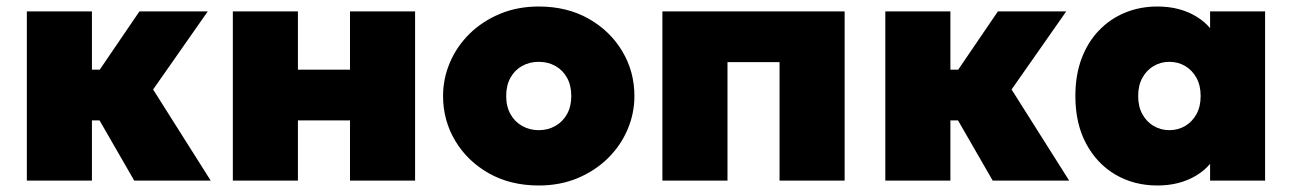

<svg xmlns="http://www.w3.org/2000/svg" viewBox="-20 -555 3970 590"><path d="M392.5 0 237.5 -269 408.5 -520H618.5L450.5 -280L627.5 0ZM62.5 0V-520H262.5V-341H422.5V-185H262.5V0Z M695.5 0V-520H895.5V-341H1055.5V-520H1255.5V0H1055.5V-185H895.5V0Z M1635.5 15Q1548.5 15 1482.2 -22.5Q1416 -60 1378.8 -122.5Q1341.5 -185 1341.5 -260Q1341.5 -314 1362.8 -363.5Q1384 -413 1423.2 -451.5Q1462.5 -490 1516.5 -512.5Q1570.5 -535 1635.5 -535Q1722.5 -535 1788.8 -497.5Q1855 -460 1892.2 -397.5Q1929.5 -335 1929.5 -260Q1929.5 -206 1908.2 -156.5Q1887 -107 1847.8 -68.5Q1808.5 -30 1754.8 -7.5Q1701 15 1635.5 15ZM1635.5 -155Q1663.5 -155 1686.2 -167.8Q1709 -180.5 1722.2 -204Q1735.5 -227.5 1735.5 -260Q1735.5 -292.5 1722.5 -316Q1709.5 -339.5 1686.8 -352.2Q1664 -365 1635.5 -365Q1607 -365 1584.2 -352.2Q1561.5 -339.5 1548.5 -316Q1535.5 -292.5 1535.5 -260Q1535.5 -227.5 1548.8 -204Q1562 -180.5 1584.8 -167.8Q1607.5 -155 1635.5 -155Z M2015.5 0V-520H2575.5V0H2375.5V-364H2215.5V0Z M3030.5 0 2875.5 -269 3046.5 -520H3256.5L3088.5 -280L3265.5 0ZM2700.5 0V-520H2900.5V-341H3060.5V-185H2900.5V0Z M3536.5 15Q3465 15 3408 -18.2Q3351 -51.5 3317.8 -113.2Q3284.5 -175 3284.5 -260Q3284.5 -324 3303.5 -374.8Q3322.5 -425.5 3356.8 -461.2Q3391 -497 3437 -516Q3483 -535 3536.5 -535Q3605.5 -535 3656.2 -504.2Q3707 -473.5 3725.5 -421L3698.5 -378V-520H3867.5V0H3698.5V-142L3725.5 -99Q3707 -46.5 3656.2 -15.8Q3605.5 15 3536.5 15ZM3573.5 -155Q3600 -155 3621.8 -167.8Q3643.5 -180.5 3656.5 -204Q3669.5 -227.5 3669.5 -260Q3669.5 -292.5 3656.5 -316Q3643.5 -339.5 3621.8 -352.2Q3600 -365 3573.5 -365Q3547 -365 3525.2 -352.2Q3503.5 -339.5 3490.5 -316Q3477.5 -292.5 3477.5 -260Q3477.5 -227.5 3490.5 -204Q3503.5 -180.5 3525.2 -167.8Q3547 -155 3573.5 -155Z"/></svg>

Font: Geologica Black
Style: Regular
Weight: 900
Designer: Sindre Bremnes, Frode Helland
Foundry: Monokrom Skriftforlag AS
Version: Version 1.010;gftools[0.9.28]